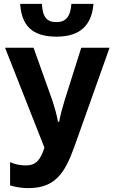

<svg xmlns="http://www.w3.org/2000/svg" viewBox="-20 -960 586 990"><path d="M462 -940H348C344 -873 317 -846 272 -846C222 -846 200 -870 196 -940H84C91 -831 143 -771 271 -771C397 -771 453 -833 462 -940ZM545 -714H399L313 -442C302 -404 292 -371 285 -332H279C272 -372 261 -408 249 -445L153 -714H6L209 -199C189 -135 165 -107 113 -107C87 -107 58 -112 32 -124V-4C61 5 94 10 125 10C263 10 314 -64 365 -208Z"/></svg>

Font: Noto Sans Display SemiCondensed
Style: Bold
Weight: 700
Width: 4
Designer: Monotype Design Team
Foundry: Monotype Imaging Inc.
Version: Version 1.900